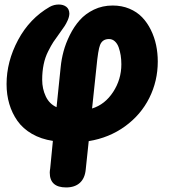

<svg xmlns="http://www.w3.org/2000/svg" viewBox="-20 -615 795 842"><path d="M228 -145 246.1 -320.8Q249.5 -355.5 258.8 -390.1Q268.1 -424.8 286.4 -461.7Q304.7 -498.5 329.6 -526.6Q354.5 -554.7 391.8 -572.8Q429.2 -590.8 474.1 -590.8Q514.2 -590.8 547.4 -576.9Q580.6 -563 603.3 -539.3Q626 -515.6 641.6 -483.9Q657.2 -452.1 664.6 -417.2Q671.9 -382.3 671.9 -345.2Q671.9 -259.8 634.8 -185.5Q597.7 -111.3 528.3 -61Q459 -10.7 369.1 3.9L356 127.9Q352.5 166.5 330.3 186.8Q308.1 207 270 207Q198.2 207 198.2 142.1Q198.2 135.3 200.2 123L211.9 2.9Q160.2 -4.9 120.4 -27.8Q80.6 -50.8 56.6 -84.7Q32.7 -118.7 20.8 -159.2Q8.8 -199.7 8.8 -246.1Q8.8 -345.2 59.3 -439.7Q109.9 -534.2 198.2 -585Q216.8 -595.2 237.8 -595.2Q257.8 -595.2 270.8 -585.2Q283.7 -575.2 284.2 -555.2Q283.7 -541.5 276.9 -526.1Q270 -510.7 263.7 -501.2Q257.3 -491.7 241.2 -469.2Q223.6 -445.3 214.1 -430.9Q204.6 -416.5 191.2 -389.9Q177.7 -363.3 171.4 -332.3Q165 -301.3 165 -265.1Q165 -225.6 180.7 -192.4Q196.3 -159.2 228 -145ZM402.8 -318.8 383.8 -139.2Q440.4 -156.7 476.3 -211.9Q512.2 -267.1 512.2 -333Q512.2 -353.5 509.3 -372.1Q506.3 -390.6 500.5 -407.2Q494.6 -423.8 483.6 -433.8Q472.7 -443.8 458 -443.8Q429.2 -443.8 418.9 -418Q410.2 -397 402.8 -318.8Z"/></svg>

Font: BPreplay
Style: Bold Italic
Weight: 700
Italic angle: -6°
Designer: Magenta/George Triantafyllakos
Foundry: Magenta/George Triantafyllakos
Version: Version 1.00